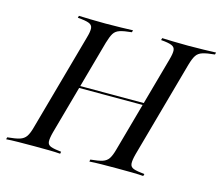

<svg xmlns="http://www.w3.org/2000/svg" viewBox="-105 -682 917 794"><g transform="rotate(15 354.0 -285.5)"><path d="M337.9 0 339.5 -8.9Q373.4 -12.1 390.7 -17.7Q408.1 -23.4 416.9 -37.1Q425.8 -50.8 433.1 -78.2L548.4 -492.7Q556.5 -521 555.2 -534.7Q554 -548.4 539.9 -554Q525.8 -559.7 494.4 -562.1L496.8 -571Q516.1 -570.2 544.8 -569.4Q573.4 -568.5 608.1 -568.5Q645.2 -568.5 675.8 -569.4Q706.5 -570.2 727.4 -571L725 -562.1Q691.1 -558.9 673.4 -553.2Q655.6 -547.6 646.8 -534.3Q637.9 -521 629.8 -492.7L514.5 -78.2Q507.3 -50.8 508.5 -36.7Q509.7 -22.6 524.2 -17.3Q538.7 -12.1 571 -8.9L568.5 0Q549.2 -1.6 519.8 -2Q490.3 -2.4 454.8 -2.4Q418.5 -2.4 388.7 -2Q358.9 -1.6 337.9 0ZM-18.5 0 -16.1 -8.9Q18.5 -12.1 36.3 -17.7Q54 -23.4 63.3 -37.1Q72.6 -50.8 79.8 -78.2L195.2 -492.7Q203.2 -520.2 202 -534.3Q200.8 -548.4 185.9 -554Q171 -559.7 137.9 -562.1L140.3 -571Q160.5 -570.2 189.9 -569.4Q219.4 -568.5 254.8 -568.5Q291.1 -568.5 321 -569.4Q350.8 -570.2 371.8 -571L369.4 -562.1Q336.3 -558.9 319 -553.2Q301.6 -547.6 293.1 -533.9Q284.7 -520.2 276.6 -492.7L161.3 -78.2Q154 -50.8 154.8 -36.7Q155.6 -22.6 169.8 -17.3Q183.9 -12.1 214.5 -8.9L212.9 0Q193.5 -1.6 164.9 -2Q136.3 -2.4 101.6 -2.4Q64.5 -2.4 33.5 -2Q2.4 -1.6 -18.5 0ZM195.2 -283.1 197.6 -291.9H508.9L505.6 -283.1Z"/></g></svg>

Font: Playfair 144pt
Style: Italic
Weight: 400
Italic angle: -15.6°
Designer: Claus Eggers Sørensen
Foundry: Claus Eggers Sørensen
Version: Version 2.001;gftools[0.9.30]